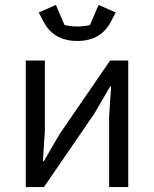

<svg xmlns="http://www.w3.org/2000/svg" viewBox="-20 -763 628 783"><path d="M158 -674 138 -712 208 -743 243 -661Q267 -655 295 -655Q323 -655 347 -661L382 -743L452 -712L432 -674Q391 -596 295 -596Q199 -596 158 -674ZM85 0V-516H163V-230L155 -106H159L223 -216L429 -516H503V0H425V-286L433 -410H429L365 -300L159 0Z"/></svg>

Font: Anuphan
Style: Regular
Weight: 400
Designer: Mike Abbink, Paul van der Laan, Pieter van Rosmalen, Mint Tantisuwanna
Foundry: Bold Monday; Cadson Demak
Version: Version 3.002;hotconv 1.0.109;makeotfexe 2.5.65596